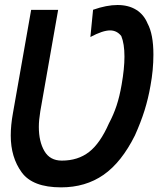

<svg xmlns="http://www.w3.org/2000/svg" viewBox="-20 -766 648 786"><path d="M24 -211Q24 -253.5 33 -303L107.5 -725.5H218L145 -310.5Q139 -274.5 139 -246.5Q139 -186.5 161.8 -147.5Q184.5 -108.5 233 -108.5Q299 -108.5 344.5 -143.8Q390 -179 426 -261Q444.5 -295.5 457 -333Q469.5 -370.5 478 -420Q489.5 -486 489.5 -534Q489.5 -587 476.5 -618.5Q458.5 -641.5 430.5 -641.5Q400.5 -641.5 350 -614.5L361 -726Q416.5 -745.5 461 -745.5Q506 -745.5 537.5 -726Q569 -706.5 584 -670Q608 -626 608 -542.5Q608 -479.5 596 -415Q587 -363 571.8 -314.2Q556.5 -265.5 532.5 -212Q477.5 -101.5 403.8 -50.2Q330 1 230 1Q113.5 1 68.8 -60.5Q24 -122 24 -211Z"/></svg>

Font: JuliaMono ExtraBoldItalic
Style: Regular
Weight: 800
Italic angle: -9°
Monospace: yes
Designer: cormullion
Foundry: corm
Version: Version 0.049; ttfautohint (v1.8.4)